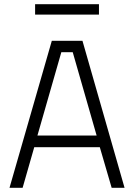

<svg xmlns="http://www.w3.org/2000/svg" viewBox="-20 -888 634 908"><path d="M25 0 225 -695H370L569 0H508L452 -192H142L87 0ZM270 -641 157 -247H437L324 -641ZM146 -819V-868H448V-819Z"/></svg>

Font: Titillium Web[RUS by Daymarius]
Style: Regular
Weight: 300
Designer: Cyrillization by Daymarius
Foundry: Cyrillization by Daymarius
Version: Version 1.002 September 12, 2018